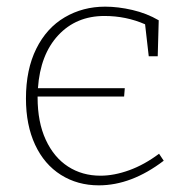

<svg xmlns="http://www.w3.org/2000/svg" viewBox="-20 -550 559 577"><path d="M472 -67Q375 7 277 7Q213 7 163 -24.5Q113 -56 85.5 -115Q58 -174 58 -254Q58 -341 89 -403.5Q120 -466 174.5 -498Q229 -530 296 -530Q335 -530 378 -520Q421 -510 457 -489L454 -381H427L416 -477Q359 -502 294 -502Q209 -502 155 -444Q101 -386 94 -285H355L353 -260H93V-257Q93 -183 117.5 -130Q142 -77 184.5 -49.5Q227 -22 282 -22Q323 -22 368.5 -38.5Q414 -55 458 -88Z"/></svg>

Font: Bitter Pro ExtraLight
Style: Regular
Weight: 275
Designer: Sol Matas, and Bitter project Authors
Foundry: Sol Matas
Version: Version 1.010